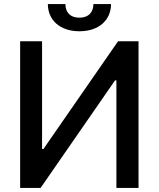

<svg xmlns="http://www.w3.org/2000/svg" viewBox="-20 -932 787 952"><path d="M79.9 -727.3V0H181.1L550.4 -533.4H557.2V0H666.9V-727.3H565.3L195.3 -193.2H188.6V-727.3ZM217.3 -911.9C217.3 -832 278.1 -777 373.6 -777C469.8 -777 530.5 -832 530.5 -911.9H443.2C443.2 -876.1 423.3 -844.5 373.6 -844.5C323.2 -844.5 304.3 -876.4 304.3 -911.9Z"/></svg>

Font: Margiela Sans Medium
Style: Regular
Weight: 500
Designer: Stefan Endress, Andreas Faust
Version: Version 1.100;FEAKit 1.0